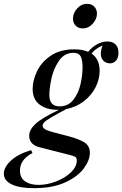

<svg xmlns="http://www.w3.org/2000/svg" viewBox="-116 -785 637 1000"><path d="M501 -509Q501 -483 488 -469Q475 -455 457 -455Q438 -455 423.5 -468Q409 -481 409 -506Q409 -524 418 -548Q379 -531 361 -506Q403 -477 403 -416Q403 -372 381.5 -330Q360 -288 320.5 -257.5Q281 -227 229 -217L196 -199Q149 -174 127.5 -159Q106 -144 106 -130Q106 -119 120 -111Q134 -103 166 -95L239 -76Q296 -61 324 -43Q352 -25 352 11Q352 49 320.5 92Q289 135 223.5 165Q158 195 62 195Q-15 195 -55.5 175Q-96 155 -96 120Q-96 86 -59 51.5Q-22 17 46 -3L53 12Q-12 46 -12 103Q-12 141 14.5 159.5Q41 178 85 178Q129 178 176 160Q223 142 253.5 112.5Q284 83 284 51Q284 37 276 32Q268 27 243 21L90 -18Q36 -32 36 -78Q36 -109 68.5 -139.5Q101 -170 191 -213H184Q126 -213 90 -240.5Q54 -268 54 -322Q54 -364 76 -412Q98 -460 147 -494Q196 -528 271 -528Q314 -528 343 -515Q362 -539 389 -554Q416 -569 443 -569Q470 -569 485.5 -554Q501 -539 501 -509ZM314 -436Q314 -473 304 -491.5Q294 -510 267 -510Q219 -510 190.5 -467.5Q162 -425 151.5 -374Q141 -323 141 -291Q141 -231 194 -231Q240 -231 267 -266.5Q294 -302 304 -349Q314 -396 314 -436ZM338 -765Q361 -765 375 -750.5Q389 -736 389 -714Q389 -686 367 -661.5Q345 -637 314 -637Q292 -637 278 -651.5Q264 -666 264 -688Q264 -716 285.5 -740.5Q307 -765 338 -765Z"/></svg>

Font: Playfair Display
Style: Italic
Weight: 400
Italic angle: -14°
Designer: Claus Eggers Sørensen
Foundry: Claus Eggers Sørensen
Version: Version 1.200; ttfautohint (v1.6)